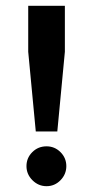

<svg xmlns="http://www.w3.org/2000/svg" viewBox="-20 -633 321 660"><path d="M203 -455 177 -181H103L77 -455V-613H203ZM71 -62Q71 -90 91 -110Q111 -130 140 -130Q168 -130 188 -110Q208 -90 208 -62Q208 -34 188 -13.5Q168 7 140 7Q112 7 91.5 -13.5Q71 -34 71 -62Z"/></svg>

Font: Arya
Style: Bold
Weight: 700
Designer: Eduardo Rodriguez Tunni, Modular Infotech
Foundry: Eduardo Rodriguez Tunni, Modular Infotech
Version: Version 1.002